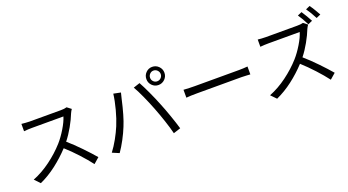

<svg xmlns="http://www.w3.org/2000/svg" viewBox="-59 -1523 4069 2242"><g transform="rotate(-20 1975.0 -402.0)"><path d="M775 -625Q748 -556 703 -476Q658 -396 607 -332Q680 -269 762 -184Q844 -99 899 -34L829 27Q776 -43 701.5 -124Q627 -205 554 -270Q468 -178 369 -102Q270 -26 164 22L100 -45Q214 -90 321.5 -169.5Q429 -249 512 -342Q564 -401 612 -480.5Q660 -560 678 -620H288Q242 -620 187 -615V-706Q204 -704 236 -701.5Q268 -699 288 -699H674Q720 -699 749 -708L800 -669Q794 -661 787 -649Q780 -637 775 -625Z M1848 -810Q1895 -810 1928 -777Q1961 -744 1961 -697Q1961 -651 1928 -618Q1895 -585 1848 -585Q1802 -585 1769.5 -618Q1737 -651 1737 -697Q1737 -744 1769.5 -777Q1802 -810 1848 -810ZM1848 -631Q1876 -631 1895.5 -650.5Q1915 -670 1915 -697Q1915 -724 1895.5 -744Q1876 -764 1848 -764Q1821 -764 1802 -744Q1783 -724 1783 -697Q1783 -670 1802 -650.5Q1821 -631 1848 -631ZM1565 -655 1646 -682Q1676 -628 1718.5 -536.5Q1761 -445 1792 -366Q1822 -294 1857 -193.5Q1892 -93 1912 -24L1823 5Q1805 -68 1774 -161Q1743 -254 1710 -339Q1677 -424 1636.5 -513.5Q1596 -603 1565 -655ZM1316 -671 1405 -653Q1391 -601 1387 -580Q1342 -378 1296 -268Q1268 -198 1229 -125Q1190 -52 1149 7L1064 -29Q1109 -88 1149.5 -161Q1190 -234 1218 -301Q1251 -380 1278.5 -483.5Q1306 -587 1316 -671Z M2241 -428H2789Q2842 -428 2897 -433V-335Q2888 -335 2855.5 -337.5Q2823 -340 2790 -340H2241Q2154 -340 2102 -335V-433Q2177 -428 2241 -428Z M3904 -713 3850 -689Q3808 -771 3768 -826L3820 -849Q3840 -822 3864.5 -781.5Q3889 -741 3904 -713ZM3654 -791 3707 -814Q3727 -784 3750.5 -744.5Q3774 -705 3788 -677L3734 -653Q3694 -734 3654 -791ZM3705 -608Q3678 -539 3633 -458.5Q3588 -378 3537 -314Q3610 -251 3692 -166Q3774 -81 3829 -16L3759 45Q3707 -24 3632.5 -105Q3558 -186 3484 -253Q3399 -161 3299.5 -85Q3200 -9 3094 39L3030 -27Q3144 -72 3251.5 -151.5Q3359 -231 3442 -324Q3494 -383 3542 -462.5Q3590 -542 3608 -603H3218Q3172 -603 3117 -598V-688Q3134 -686 3163 -684Q3192 -682 3218 -682H3604Q3653 -682 3679 -690L3730 -651Q3724 -643 3717 -631Q3710 -619 3705 -608Z"/></g></svg>

Font: Noto Sans SC
Style: Regular
Weight: 400
Designer: Ryoko NISHIZUKA ____ (kana & ideographs); Paul D. Hunt (Latin, Greek & Cyrillic); Wenlong ZHANG ___ (bopomofo); Sandoll 
Foundry: Adobe Systems Incorporated
Version: Version 1.004